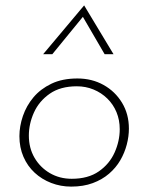

<svg xmlns="http://www.w3.org/2000/svg" viewBox="-20 -685 551 712"><path d="M244 7Q205 7 170 -6.5Q135 -20 108.5 -44.5Q82 -69 67 -103.5Q52 -138 52 -180Q52 -217 65 -255Q78 -293 104 -324Q130 -355 170.5 -374.5Q211 -394 267 -394Q321 -394 364 -370Q407 -346 432.5 -304Q458 -262 458 -208Q458 -179 450 -148.5Q442 -118 426 -90.5Q410 -63 384.5 -41Q359 -19 324 -6Q289 7 244 7ZM246 -22Q307 -22 346.5 -49.5Q386 -77 405 -119.5Q424 -162 424 -206Q424 -240 412 -269Q400 -298 378 -319.5Q356 -341 327 -353Q298 -365 265 -365Q204 -365 164.5 -337.5Q125 -310 106 -268Q87 -226 87 -182Q87 -136 108 -100Q129 -64 165 -43Q201 -22 246 -22ZM368 -484 283 -630 295 -632 174 -484H140L292 -665L401 -484Z"/></svg>

Font: Josefin Sans ExtraLight
Style: Italic
Weight: 250
Italic angle: -7°
Designer: Santiago Orozco
Foundry: Typemade
Version: Version 2.000